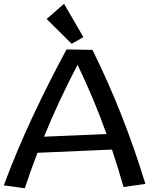

<svg xmlns="http://www.w3.org/2000/svg" viewBox="-22 -959 811 1013"><path d="M629.9 27.8Q615.7 -22 600.6 -71Q585.4 -120.1 568.8 -169.9L175.8 -152.8Q157.7 -106 141.1 -59.6Q124.5 -13.2 108.9 34.2L-2 19Q66.9 -165.5 150.6 -344.2Q234.4 -522.9 329.1 -698.2L465.8 -695.8Q549.8 -526.4 619.1 -350.3Q688.5 -174.3 745.1 11.2ZM387.2 -617.2Q337.9 -523.4 293.9 -429Q250 -334.5 210 -237.8L540 -252Q506.8 -345.7 468.8 -436Q430.7 -526.4 387.2 -617.2ZM418 -763.2 356 -728 224.1 -858.9 315.9 -939Z"/></svg>

Font: McLaren
Style: Regular
Weight: 400
Designer: Astigmatic (AOETI)
Foundry: Astigmatic (AOETI)
Version: Version 1.000